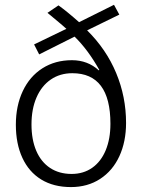

<svg xmlns="http://www.w3.org/2000/svg" viewBox="-20 -760 586 792"><path d="M45.4 -245.6Q45.4 -323.7 74 -384.3Q102.5 -444.8 155 -478.3Q207.5 -511.7 276.9 -511.7Q341.8 -511.7 387.7 -469.7L389.6 -471.7Q342.8 -555.2 287.6 -608.9L141.6 -535.6L120.6 -576.7L253.9 -641.1Q239.7 -654.3 186.5 -698.2L175.8 -707L221.2 -737.8Q256.3 -712.9 306.2 -668.5L450.2 -740.2L472.2 -699.7L339.4 -634.8Q418.5 -556.6 459.2 -458.7Q500 -360.8 500 -252.9Q500 -175.8 472.4 -115.7Q444.8 -55.7 393.1 -22Q341.3 11.7 272.5 11.7Q201.2 11.7 150.1 -19.5Q99.1 -50.8 72.3 -108.9Q45.4 -167 45.4 -245.6ZM435.5 -249.5Q435.5 -458 278.3 -458Q227.5 -458 189.5 -431.9Q151.4 -405.8 130.6 -357.9Q109.9 -310.1 109.9 -246.6Q109.9 -184.1 129.6 -137.9Q149.4 -91.8 186.8 -67.1Q224.1 -42.5 275.4 -42.5Q324.2 -42.5 360.4 -67.9Q396.5 -93.3 416 -140.1Q435.5 -187 435.5 -249.5Z"/></svg>

Font: Selawik Semilight
Style: Regular
Weight: 300
Designer: Aaron Bell
Foundry: Microsoft Corporation
Version: Version 1.01